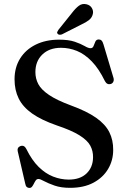

<svg xmlns="http://www.w3.org/2000/svg" viewBox="-20 -908 629 944"><path d="M324.5 15.5Q280 15.5 248.5 4.5Q217 -6.5 197.2 -17.2Q177.5 -28 169.5 -28Q161 -28 156.2 -21.5Q151.5 -15 147.2 -6.2Q143 2.5 138 9.2Q133 16 124.5 16Q116.5 16 111.2 11Q106 6 104 -5.5L67 -165Q65 -174 68.8 -180.5Q72.5 -187 81 -190Q90.5 -193 97.5 -189.2Q104.5 -185.5 109.5 -175.5Q136.5 -120.5 170 -87.5Q203.5 -54.5 241.2 -39.8Q279 -25 318 -25Q374 -25 405.5 -55.2Q437 -85.5 437.5 -134.5Q438 -165.5 424 -191.8Q410 -218 371 -242.5Q332 -267 257.5 -292Q183 -318 137.8 -350Q92.5 -382 72 -423.5Q51.5 -465 51.5 -518Q51.5 -576.5 79 -620.5Q106.5 -664.5 156 -688.8Q205.5 -713 270.5 -713Q317.5 -713 347.5 -702.8Q377.5 -692.5 395.8 -681.8Q414 -671 425 -671Q436 -671 440 -681.8Q444 -692.5 448.8 -703.2Q453.5 -714 465.5 -714Q474 -714 479.5 -708.5Q485 -703 489 -689L538 -525Q541 -514.5 537.2 -506.2Q533.5 -498 524.5 -495Q515.5 -492.5 508.2 -496Q501 -499.5 496 -509Q466 -570.5 431.2 -606.2Q396.5 -642 358.5 -657.5Q320.5 -673 280 -673Q222.5 -673 188.2 -640Q154 -607 154 -553.5Q154 -521.5 168.5 -494.2Q183 -467 221 -441.2Q259 -415.5 329 -389.5Q407 -361 452.5 -329Q498 -297 517.5 -258.2Q537 -219.5 536.5 -170.5Q536.5 -119.5 511.5 -77.2Q486.5 -35 439.5 -9.8Q392.5 15.5 324.5 15.5ZM333.5 -844Q351 -867 367.5 -879.5Q384 -892 405 -887Q423 -883 431.5 -868.8Q440 -854.5 436.5 -839.5Q432.5 -821.5 418.2 -810Q404 -798.5 381 -788L284.5 -739Q279.5 -737 273.2 -737.2Q267 -737.5 263.5 -741.5Q259.5 -746 261.5 -751Q263.5 -756 267 -761Z"/></svg>

Font: Fraunces 18pt
Style: Regular
Weight: 400
Version: Version 1.000;[b76b70a41]